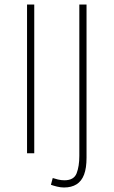

<svg xmlns="http://www.w3.org/2000/svg" viewBox="-20 -680 504 852"><path d="M100 0V-660H132V0ZM264 152Q249 152 233 148Q217 144 206 140L214 110Q223 113 237 116.5Q251 120 266 120Q308 120 320 89Q332 58 332 12V-660H364V20Q364 66 353 95Q342 124 319.5 138Q297 152 264 152Z"/></svg>

Font: Source Sans 3 ExtraLight ExtraLight
Style: Regular
Weight: 250
Version: Version 3.052;hotconv 1.1.0;makeotfexe 2.6.0